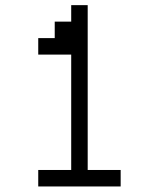

<svg xmlns="http://www.w3.org/2000/svg" viewBox="-20 -832 540 728"><path d="M125 -187.5H250V-625H125V-687.5H187.5V-750H250V-812.5H312.5V-187.5H437.5V-125H125Z"/></svg>

Font: HE신이문
Style: regular
Weight: 500
Monospace: yes
Designer: Taeyun An (WindowsTiger)
Version: v1.1